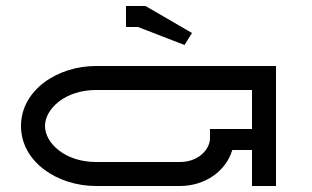

<svg xmlns="http://www.w3.org/2000/svg" viewBox="-20 -620 1040 640"><path d="M620 -510 465 -600H400V-530H440L595 -470ZM900 -400H300C171.3 -400 50 -319.6 50 -200C50 -80.4 171.3 0 300 0H580C661.1 0 733 -47.8 754.3 -120H820V0H900ZM820 -320V-190H680V-160C680 -121.1 640.5 -80 580 -80H300C196.9 -80 130 -142.9 130 -200C130 -257.1 196.9 -320 300 -320Z"/></svg>

Font: KetosagCBd
Style: Regular
Weight: 500
Designer: gluk
Foundry: gluk
Version: Version 00.0024